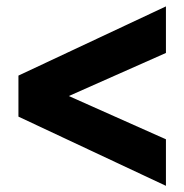

<svg xmlns="http://www.w3.org/2000/svg" viewBox="-20 -616 580 604"><path d="M502 -177.8 196.5 -313.9 502 -449.4V-595.9L38 -378.2V-249.1L502 -31.4Z"/></svg>

Font: Arad-FD-VF Thin
Style: Regular
Weight: 100
Designer: Mohammad Darvishi
Version: Version 1.010;September 21, 2024;FontCreator 15.0.0.2992 64-